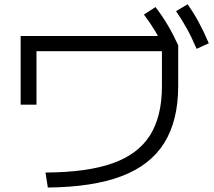

<svg xmlns="http://www.w3.org/2000/svg" viewBox="-20 -838 978 876"><path d="M718.8 -445.3V-604.5H146.5V-360.4H74.2V-673.8H770.5L793 -631.8V-445.3Q793 -288.1 729.5 -186Q666 -84 534.7 -34.2Q403.3 15.6 198.2 17.6L187.5 -50.8Q377 -51.8 493.2 -92.8Q609.4 -133.8 664.1 -220.2Q718.8 -306.6 718.8 -445.3ZM636.7 -771.5 689.5 -805.7Q719.7 -766.6 744.6 -724.6Q769.5 -682.6 793 -631.8L737.3 -602.5Q712.9 -654.3 689 -694.3Q665 -734.4 636.7 -771.5ZM783.2 -787.1 835.9 -818.4Q864.3 -778.3 887.2 -735.8Q910.2 -693.4 932.6 -640.6L877 -615.2Q854.5 -668 832 -708.5Q809.6 -749 783.2 -787.1Z"/></svg>

Font: WEMIX Pretendard Variable
Style: Regular
Weight: 400
Designer: Base glyphs from Inter by Rasmus Andersson; Hangeul glyphs from Noto Sans CJK(Source Han Sans) by Jang Soo-young and Kan
Foundry: Kil Hyung-jin
Version: Version 1.000;Glyphs 3.2 (3208)